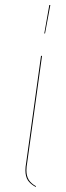

<svg xmlns="http://www.w3.org/2000/svg" viewBox="-20 -739 264 763"><path d="M88 -92Q85 -76 85 -62Q85 -40 94 -25Q103 -10 123 1L122 4Q100 -8 90.5 -23Q81 -38 81 -62Q81 -76 84 -92L143 -517H147ZM180 -719 159 -606H156L176 -719Z"/></svg>

Font: Fira Sans Condensed Four
Style: Italic
Weight: 100
Width: 3
Italic angle: -8°
Designer: bBox Type GmbH & Carrois Corporate GbR & Edenspiekermann AG
Foundry: bBox Type GmbH & Carrois Corporate GbR & Edenspiekermann AG
Version: Version 4.301